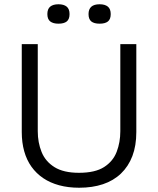

<svg xmlns="http://www.w3.org/2000/svg" viewBox="-20 -867 741 900"><path d="M351 13Q300 13 257.5 1.5Q215 -10 182.5 -32Q150 -54 127.5 -85.5Q105 -117 93.5 -158Q82 -199 82 -248V-660H157V-252Q157 -199 175 -154.5Q193 -110 235.5 -83.5Q278 -57 350 -57Q426 -57 468 -84Q510 -111 527 -155.5Q544 -200 544 -252V-660H619V-248Q619 -184 600.5 -135.5Q582 -87 547 -53.5Q512 -20 462.5 -3.5Q413 13 351 13ZM447 -756Q421 -756 408 -766.5Q395 -777 395 -801Q395 -824 408 -835.5Q421 -847 447 -847Q472 -847 485.5 -836Q499 -825 499 -801Q499 -777 486 -766.5Q473 -756 447 -756ZM254 -756Q229 -756 215.5 -766.5Q202 -777 202 -801Q202 -825 215.5 -836Q229 -847 254 -847Q279 -847 292.5 -836Q306 -825 306 -801Q306 -777 293 -766.5Q280 -756 254 -756Z"/></svg>

Font: Bricolage Grotesque Light
Style: Regular
Weight: 300
Designer: Mathieu Triay
Foundry: Atelier Triay
Version: Version 1.000;gftools[0.9.30]